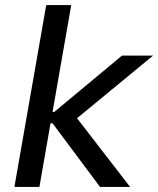

<svg xmlns="http://www.w3.org/2000/svg" viewBox="-20 -740 626 760"><path d="M136 0 180 -252H188L376 0H495L285 -272L586 -520H463L195 -297H188L262 -720H163L37 0Z"/></svg>

Font: Fixel Display 20240404 Medium
Style: Italic
Weight: 500
Italic angle: -10°
Designer: AlfaBravo + MacPaw
Foundry: Kyrylo Tkachov, Marchela Mozhyna, Serhii Makarenko, Maria Weinstein, Zakhar Kryvoshyya
Version: Version 1.211;Glyphs 3.2 (3225)